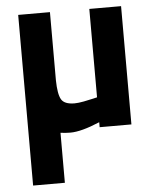

<svg xmlns="http://www.w3.org/2000/svg" viewBox="-52 -543 634 807"><g transform="rotate(-5 265.0 -140.0)"><path d="M55 220V-500H189V-212Q190 -154 203 -131.5Q216 -109 259 -109Q274 -109 298 -113.5Q322 -118 338 -122L355 -126V-499H489V0H355V-21Q277 12 231 12Q208 12 189 9V220Z"/></g></svg>

Font: TitilliumText22L Xb
Style: Bold
Weight: 400
Designer: Campivisivi
Foundry: Campivisivi
Version: 1.000